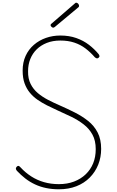

<svg xmlns="http://www.w3.org/2000/svg" viewBox="-20 -1377 864 1416"><path d="M414 19Q365 19 321 10Q277 1 238.5 -17Q200 -35 167 -60.5Q134 -86 104 -118Q96 -129 97 -135.5Q98 -142 105 -149Q112 -155 117.5 -153.5Q123 -152 132 -142Q167 -104 210.5 -76Q254 -48 305 -33.5Q356 -19 414 -19Q476 -19 526 -38Q576 -57 612 -91.5Q648 -126 667 -172.5Q686 -219 686 -277Q686 -340 662 -384Q638 -428 596.5 -460Q555 -492 505.5 -516Q456 -540 404 -563Q364 -581 326.5 -600Q289 -619 256.5 -641.5Q224 -664 199.5 -694Q175 -724 161 -763Q147 -802 147 -856Q147 -917 169 -965Q191 -1013 230 -1046.5Q269 -1080 319 -1097.5Q369 -1115 425 -1115Q490 -1115 542.5 -1096.5Q595 -1078 636 -1046.5Q677 -1015 708 -977Q712 -971 713.5 -964.5Q715 -958 706 -950Q699 -945 692.5 -947Q686 -949 679 -955Q647 -992 610 -1020Q573 -1048 527.5 -1063Q482 -1078 425 -1078Q369 -1078 325 -1060.5Q281 -1043 250.5 -1013Q220 -983 203.5 -942Q187 -901 187 -852Q186 -797 206 -757.5Q226 -718 259.5 -690Q293 -662 334.5 -640.5Q376 -619 420 -600Q477 -575 531.5 -547.5Q586 -520 630 -485Q674 -450 700 -400Q726 -350 726 -279Q726 -217 704.5 -163Q683 -109 642 -67.5Q601 -26 543.5 -3.5Q486 19 414 19ZM372 -1173Q366 -1173 359.5 -1179.5Q353 -1186 353 -1191Q353 -1193 354 -1196Q355 -1199 358 -1201L529 -1349Q533 -1352 535.5 -1354.5Q538 -1357 541 -1357Q547 -1357 552 -1353.5Q557 -1350 560 -1344.5Q563 -1339 563 -1334Q563 -1331 562.5 -1329Q562 -1327 559 -1324L384 -1178Q379 -1175 377 -1174Q375 -1173 372 -1173Z"/></svg>

Font: Playwrite FR Moderne Thin
Style: Regular
Weight: 250
Version: Version 1.002